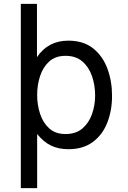

<svg xmlns="http://www.w3.org/2000/svg" viewBox="-20 -749 658 987"><path d="M171 218H87V-729H170V-455Q227 -540 331 -540Q409 -540 458.5 -500.5Q508 -461 532 -396.5Q556 -332 556 -256Q556 -181 531.5 -118.5Q507 -56 457 -19Q407 18 332 18Q281 18 242.5 -0.5Q204 -19 171 -60ZM317 -462Q265 -462 233 -433Q201 -404 186 -358Q171 -312 171 -261Q171 -210 186 -164Q201 -118 233 -89Q265 -60 317 -60Q370 -60 403.5 -88.5Q437 -117 453 -162.5Q469 -208 469 -258Q469 -311 453 -357.5Q437 -404 403.5 -433Q370 -462 317 -462Z"/></svg>

Font: Fragment Mono SC
Style: Regular
Weight: 400
Monospace: yes
Designer: Wei Huang based on Nimbus Sans by URW Studio, based on Helvetica by Max Miedinger.
Foundry: Wei Huang
Version: Version 1.012; ttfautohint (v1.8.4.7-5d5b)